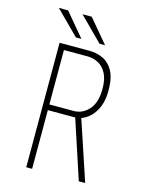

<svg xmlns="http://www.w3.org/2000/svg" viewBox="-129 -963 809 1043"><g transform="rotate(15 275.0 -441.0)"><path d="M122.5 0V-700H290Q331 -700 366.5 -683.8Q402 -667.5 424.2 -628Q446.5 -588.5 446.5 -519Q446.5 -464.5 431 -427Q415.5 -389.5 391.8 -367Q368 -344.5 342 -336L454 0H418L309.5 -330H308.5H155.5V0ZM155.5 -362H292.5Q341.5 -362 377 -401.2Q412.5 -440.5 412.5 -519Q412.5 -572.5 395 -605.2Q377.5 -638 349.2 -653Q321 -668 288.5 -668H155.5ZM333.5 -751 202.5 -882H254.5L364.5 -751ZM200.5 -751 69.5 -882H121.5L231.5 -751Z"/></g></svg>

Font: Trispace SemiCondensed Thin
Style: Regular
Weight: 100
Width: 4
Designer: Tyler Finck
Foundry: Etcetera Type Company
Version: Version 1.210; ttfautohint (v1.8.3)